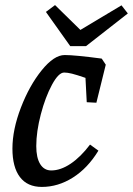

<svg xmlns="http://www.w3.org/2000/svg" viewBox="-20 -726 524 757"><path d="M29 -140Q29 -215 62.5 -302Q96 -389 144.5 -449Q193 -509 235 -509Q275 -509 381 -495L397 -471L360 -321L322 -323L317 -419Q282 -431 264 -435.5Q246 -440 233 -440Q211 -440 185 -392Q159 -344 141 -275.5Q123 -207 123 -150Q123 -104 138.5 -79Q154 -54 182 -54Q219 -54 258.5 -80.5Q298 -107 335 -156L368 -132Q326 -63 267.5 -26Q209 11 145 11Q88 11 58.5 -28Q29 -67 29 -140ZM484 -673 319 -544H257L161 -679L197 -706L297 -608L459 -705Z"/></svg>

Font: Andada Pro Medium
Style: Italic
Weight: 500
Italic angle: -7°
Designer: Carolina Giovagnoli
Foundry: Huerta Tipografica
Version: Version 3.005; ttfautohint (v1.8.4)